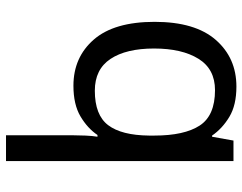

<svg xmlns="http://www.w3.org/2000/svg" viewBox="-106 -480 826 655"><g transform="rotate(90 307.5 -153.0)"><path d="M442 11Q442 -7 443 -31Q444 -55 447 -72H441Q418 -38 377.5 -14Q337 10 273 10Q176 10 115.5 -59.5Q55 -129 55 -267Q55 -405 116.5 -475.5Q178 -546 276 -546Q339 -546 379 -522Q419 -498 443 -463H447L460 -536H530V240H442ZM290 -63Q373 -63 407.5 -108.5Q442 -154 443 -248V-266Q443 -368 409 -420.5Q375 -473 288 -473Q216 -473 181 -416.5Q146 -360 146 -265Q146 -170 181.5 -116.5Q217 -63 290 -63Z"/></g></svg>

Font: Noto Sans Adlam Unjoined
Style: Regular
Weight: 400
Designer: Mark Jamra, Neil Patel
Foundry: JamraPatel LLC
Version: Version 3.001